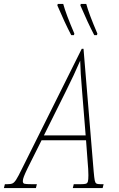

<svg xmlns="http://www.w3.org/2000/svg" viewBox="-78 -964 609 984"><path d="M453 -20 448 0H295L300 -20H336Q355 -20 362.5 -22.5Q370 -25 372.5 -34Q375 -43 375 -66Q375 -95 371 -137L363 -245H135L64 -103Q50 -74 44.5 -59.5Q39 -45 39 -36Q39 -25 46.5 -22.5Q54 -20 85 -20H111L106 0H-58L-53 -20H-41Q-23 -20 -14 -24Q-5 -28 5 -43.5Q15 -59 34 -98L341 -714H350L402 -86Q405 -52 407.5 -39.5Q410 -27 416 -23.5Q422 -20 438 -20ZM361 -270 343 -493Q334 -597 333 -653Q303 -583 258 -493L147 -270ZM216 -936 218 -944H246Q260 -892 303 -792L301 -784H287Q254 -847 216 -936ZM334 -936 336 -944H364Q378 -892 421 -792L419 -784H405Q372 -847 334 -936Z"/></svg>

Font: Noto Serif CondThin
Style: Italic
Weight: 250
Width: 3
Italic angle: -12°
Designer: Monotype Design Team
Foundry: Monotype Imaging Inc.
Version: Version 1.001